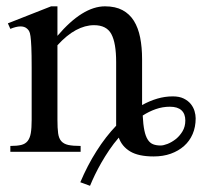

<svg xmlns="http://www.w3.org/2000/svg" viewBox="-20 -480 639 607"><path d="M565.9 -99.1Q565.9 -120.1 553.7 -131.3Q541.5 -142.6 517.1 -142.6Q494.1 -142.6 472.4 -135Q450.7 -127.4 431.2 -114.7Q432.6 -85.9 436.5 -67.4Q440.4 -48.8 447.3 -38.3Q454.1 -27.8 464.1 -23.9Q474.1 -20 487.8 -20Q496.6 -20 509.8 -25.1Q522.9 -30.3 535.4 -40Q547.9 -49.8 556.9 -64.7Q565.9 -79.6 565.9 -99.1ZM598.6 -106Q598.6 -78.6 589.1 -56.4Q579.6 -34.2 562 -18.6Q544.4 -2.9 520 5.9Q495.6 14.6 465.8 14.6Q418 14.6 391.6 -1.2Q365.2 -17.1 355.5 -44.9Q339.4 -26.4 325.7 -6.1Q312 14.2 300.5 34.2Q289.1 54.2 280 73Q271 91.8 264.6 107.4L233.9 96.2Q256.3 43 285.2 -2.4Q314 -47.9 347.2 -82.5V-283.7Q347.2 -344.2 332 -372.3Q316.9 -400.4 277.3 -400.4Q249 -400.4 220 -384.8Q190.9 -369.1 161.6 -336.9V-101.1Q161.6 -74.7 163.8 -58.6Q166 -42.5 173.8 -33.7Q181.6 -24.9 196 -21.7Q210.4 -18.6 234.9 -18.6V0H12.7V-18.6Q33.7 -18.6 46.9 -21.7Q60.1 -24.9 67.4 -34.2Q74.7 -43.5 77.4 -59.3Q80.1 -75.2 80.1 -101.1V-267.6Q80.1 -307.6 79.1 -330.6Q78.1 -353.5 76.4 -365.5Q74.7 -377.4 71.8 -382.1Q68.8 -386.7 65.4 -389.6Q49.3 -403.8 12.7 -388.7L4.9 -406.2L141.6 -460H161.6V-366.7Q241.2 -460 312 -460Q344.7 -460 367.2 -448Q389.6 -436 403.3 -414.1Q417 -392.1 423.1 -361.3Q429.2 -330.6 429.2 -293V-147.9Q453.1 -161.1 477.3 -168.2Q501.5 -175.3 526.4 -175.3Q546.9 -175.3 560.8 -168.5Q574.7 -161.6 583 -151.4Q591.3 -141.1 595 -128.9Q598.6 -116.7 598.6 -106Z"/></svg>

Font: Doulos SIL Phon
Style: Regular
Weight: 400
Designer: Walt Agee, Victor Gaultney, Peter Martin, Debbi Hosken, Becca Hirsbrunner
Foundry: SIL International
Version: Version 5.000